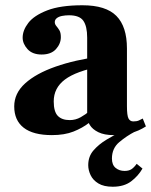

<svg xmlns="http://www.w3.org/2000/svg" viewBox="-20 -501 574 729"><path d="M411 12Q376 12 353.5 1Q331 -10 321 -26.5Q311 -43 311 -59V-358Q311 -401 296.5 -422Q282 -443 242 -443Q228 -443 215.5 -440.5Q203 -438 195.5 -432Q188 -426 188 -417Q188 -409 194 -402Q200 -395 205.5 -386Q211 -377 211 -360Q211 -335 192.5 -314.5Q174 -294 138 -294Q103 -294 84.5 -314.5Q66 -335 66 -358Q66 -386 87.5 -414Q109 -442 159 -461.5Q209 -481 293 -481Q382 -481 422 -440.5Q462 -400 462 -317V-98Q462 -62 468 -51Q474 -40 486 -40Q499 -40 507 -43.5Q515 -47 522 -51L534 -21Q506 -3 475.5 4.5Q445 12 411 12ZM177 12Q106 12 70 -16Q34 -44 34 -97Q34 -147 75.5 -184.5Q117 -222 191 -248Q265 -274 363 -287V-249Q269 -231 226.5 -199Q184 -167 184 -116Q184 -77 199.5 -61Q215 -45 245 -45Q267 -45 286.5 -56Q306 -67 321.5 -80.5Q337 -94 347 -104L362 -74Q343 -54 318 -34.5Q293 -15 259 -1.5Q225 12 177 12ZM408 208Q374 208 353.5 195.5Q333 183 324 164Q315 145 315 126Q315 93 335 70Q355 47 384 29.5Q413 12 440 -1H492Q461 15 433 38.5Q405 62 405 101Q405 125 419 136.5Q433 148 453 148Q469 148 479 141.5Q489 135 499 121L521 139Q505 167 478 187.5Q451 208 408 208Z"/></svg>

Font: Frank Ruhl Libre ExtraBold
Style: Regular
Weight: 800
Designer: Yanek Iontef
Foundry: Fontef
Version: Version 6.003;gftools[0.9.30]